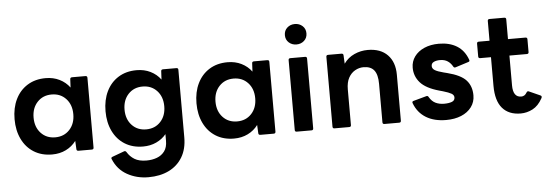

<svg xmlns="http://www.w3.org/2000/svg" viewBox="-57 -937 3855 1348"><g transform="rotate(-5 1870.0 -263.0)"><path d="M280 10Q206 10 151.5 -24Q97 -58 67.5 -119Q38 -180 38 -259Q38 -339 67.5 -399.5Q97 -460 151.5 -494Q206 -528 280 -528Q334 -528 377.5 -506.5Q421 -485 449 -447L452 -505Q452 -518 466 -518H560Q573 -518 573 -505V-13Q573 0 560 0H466Q452 0 452 -13L449 -71Q421 -33 377.5 -11.5Q334 10 280 10ZM312 -108Q374 -108 413 -150Q452 -192 452 -259Q452 -326 413 -368Q374 -410 312 -410Q250 -410 211 -368Q172 -326 172 -259Q172 -192 211 -150Q250 -108 312 -108Z M940 228Q857 228 790 190.5Q723 153 693 79Q687 68 700 63L784 32Q794 28 801 39Q820 71 852 90.5Q884 110 936 110Q976 110 1009.5 97.5Q1043 85 1063.5 57.5Q1084 30 1084 -16V-63Q1056 -29 1014 -9.5Q972 10 921 10Q847 10 792.5 -24Q738 -58 708.5 -119Q679 -180 679 -259Q679 -339 708.5 -399.5Q738 -460 792.5 -494Q847 -528 921 -528Q975 -528 1018.5 -506.5Q1062 -485 1090 -447L1093 -505Q1093 -518 1107 -518H1201Q1214 -518 1214 -505V-29Q1214 53 1179.5 110.5Q1145 168 1083.5 198Q1022 228 940 228ZM953 -108Q1015 -108 1054 -150Q1093 -192 1093 -259Q1093 -326 1054 -368Q1015 -410 953 -410Q891 -410 852 -368Q813 -326 813 -259Q813 -192 852 -150Q891 -108 953 -108Z M1562 10Q1488 10 1433.5 -24Q1379 -58 1349.5 -119Q1320 -180 1320 -259Q1320 -339 1349.5 -399.5Q1379 -460 1433.5 -494Q1488 -528 1562 -528Q1616 -528 1659.5 -506.5Q1703 -485 1731 -447L1734 -505Q1734 -518 1748 -518H1842Q1855 -518 1855 -505V-13Q1855 0 1842 0H1748Q1734 0 1734 -13L1731 -71Q1703 -33 1659.5 -11.5Q1616 10 1562 10ZM1594 -108Q1656 -108 1695 -150Q1734 -192 1734 -259Q1734 -326 1695 -368Q1656 -410 1594 -410Q1532 -410 1493 -368Q1454 -326 1454 -259Q1454 -192 1493 -150Q1532 -108 1594 -108Z M2056 -610Q2024 -610 2002 -630Q1980 -650 1980 -682Q1980 -714 2002 -734Q2024 -754 2056 -754Q2088 -754 2110 -734Q2132 -714 2132 -682Q2132 -650 2110 -630Q2088 -610 2056 -610ZM2004 0Q1991 0 1991 -13V-505Q1991 -518 2004 -518H2108Q2121 -518 2121 -505V-13Q2121 0 2108 0Z M2270 0Q2257 0 2257 -13V-505Q2257 -518 2270 -518H2364Q2378 -518 2378 -505L2381 -446Q2410 -487 2455 -507.5Q2500 -528 2550 -528Q2640 -528 2689.5 -477Q2739 -426 2739 -337V-13Q2739 0 2726 0H2622Q2609 0 2609 -13V-284Q2609 -349 2585 -379.5Q2561 -410 2510 -410Q2479 -410 2450.5 -394Q2422 -378 2404.5 -346Q2387 -314 2387 -264V-13Q2387 0 2374 0Z M3057 10Q2972 10 2914.5 -25.5Q2857 -61 2832 -128Q2827 -141 2841 -144L2932 -169Q2943 -172 2948 -161Q2966 -130 2992.5 -117.5Q3019 -105 3052 -105Q3085 -105 3106.5 -113Q3128 -121 3128 -143Q3128 -160 3110 -170.5Q3092 -181 3051 -193L3026 -200Q2933 -226 2893.5 -271Q2854 -316 2854 -376Q2854 -420 2879 -454.5Q2904 -489 2948.5 -508.5Q2993 -528 3051 -528Q3126 -528 3178 -496Q3230 -464 3254 -398Q3259 -385 3246 -382L3155 -353Q3144 -349 3138 -360Q3125 -384 3103.5 -398.5Q3082 -413 3049 -413Q3024 -413 3006 -404.5Q2988 -396 2988 -376Q2988 -358 3006.5 -346.5Q3025 -335 3068 -324L3092 -318Q3187 -294 3224.5 -252.5Q3262 -211 3262 -146Q3262 -99 3235.5 -63.5Q3209 -28 3163 -9Q3117 10 3057 10Z M3582 10Q3498 10 3453 -42.5Q3408 -95 3408 -200V-402H3332Q3319 -402 3319 -415V-505Q3319 -518 3332 -518H3408V-657Q3408 -670 3421 -670H3525Q3538 -670 3538 -657V-518H3661Q3674 -518 3674 -505V-415Q3674 -402 3661 -402H3538V-192Q3538 -108 3596 -108Q3621 -108 3635 -133Q3642 -145 3653 -139L3731 -104Q3744 -98 3735 -83Q3707 -32 3666.5 -11Q3626 10 3582 10Z"/></g></svg>

Font: LINE Seed Sans App
Style: Bold
Weight: 700
Designer: LINE VX Design & Dalton Maag Ltd & Sandoll Inc
Foundry: Dalton Maag Ltd
Version: Version 1.003